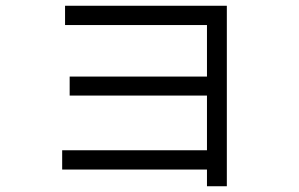

<svg xmlns="http://www.w3.org/2000/svg" viewBox="-20 -595 1040 667"><path d="M699 -6H196V-73H699V-263H222V-329H699V-508H206V-575H768V52H699Z"/></svg>

Font: PlemolJP35 Console
Style: Regular
Weight: 400
Version: v2.0.3; ttfautohint (v1.8.4.7-5d5b-dirty) -l 6 -r 45 -G 200 